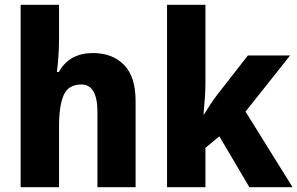

<svg xmlns="http://www.w3.org/2000/svg" viewBox="-20 -873 1239 800"><path d="M226 -711Q226 -669 223 -632Q220 -595 217 -573H225Q248 -614 284 -633Q320 -652 367 -652Q448 -652 496.5 -603Q545 -554 545 -452V-93H386V-406Q386 -521 319 -521Q265 -521 245.5 -477Q226 -433 226 -347V-93H66V-853H226Z M836 -533Q836 -498 833.5 -463.5Q831 -429 828 -396H830Q843 -417 857 -438.5Q871 -460 885 -478L1013 -642H1189L1003 -408L1199 -93H1019L894 -305L836 -257V-93H676V-853H836Z"/></svg>

Font: Noto Sans Telugu UI SemiCondensed ExtraBold
Style: Regular
Weight: 800
Width: 4
Designer: Jelle Bosma - Monotype Design Team
Foundry: Monotype Imaging Inc.
Version: Version 2.005; ttfautohint (v1.8.4.7-5d5b)